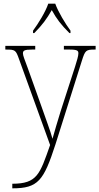

<svg xmlns="http://www.w3.org/2000/svg" viewBox="-20 -786 541 1046"><path d="M160 -619V-606H167C212 -652 234 -682 262 -731C289 -682 312 -652 358 -606H364V-619C336 -657 297 -721 281 -766H243C228 -721 188 -657 160 -619ZM47 215V240H48C188 240 218 198 282 1L426 -455C444 -512 448 -516 497 -516H501V-536H328V-516H359C403 -516 407 -509 407 -495C407 -481 399 -455 389 -423L311 -182C292 -119 277 -71 266 -30C255 -72 226 -147 202 -217L132 -413C114 -462 105 -483 105 -495C105 -510 112 -516 155 -516H172V-536H9V-516H11C63 -516 66 -514 84 -463L253 4C197 163 183 215 47 215Z"/></svg>

Font: Noto Serif Armenian SemiCondensed Thin
Style: Regular
Weight: 100
Width: 4
Designer: Monotype Design Team
Foundry: Monotype Imaging Inc.
Version: Version 2.008